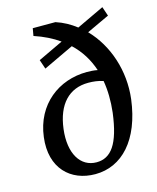

<svg xmlns="http://www.w3.org/2000/svg" viewBox="-122 -906 818 999"><g transform="rotate(-15 287.0 -406.0)"><path d="M157 -589 320 -666C366 -623 398 -571 418 -511C398 -515 378 -516 361 -516C209 -516 78 -418 57 -247C36 -82 135 9 267 9C410 9 520 -106 547 -320C565 -469 516 -616 421 -714L543 -771L526 -821L378 -751C346 -776 310 -796 270 -809H148L141 -769C192 -752 237 -730 275 -703L140 -639ZM167 -261C183 -391 250 -460 353 -460C380 -460 407 -457 433 -448C442 -396 443 -338 436 -277C415 -112 367 -49 289 -49C203 -49 151 -131 167 -261Z"/></g></svg>

Font: TPK Tissa Web Medium
Style: Italic
Weight: 500
Italic angle: -7°
Designer: Jacques Le Bailly, Suppakit Chalermlarp | Katatrad Co.,Ltd.
Foundry: Jacques Le Bailly, Cadson Demak Co.,Ltd.
Version: Version 5.000;Glyphs 3.1.2 (3151)